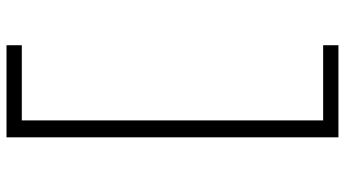

<svg xmlns="http://www.w3.org/2000/svg" viewBox="-255 -620 1060 590"><g transform="rotate(90 275.0 -325.0)"><path d="M119 185V138H350V-788H119V-835H402V185Z"/></g></svg>

Font: Lode Dark Term
Style: Regular
Weight: 400
Monospace: yes
Designer: Belleve Invis
Foundry: Belleve Invis
Version: Version 29.2.0